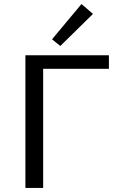

<svg xmlns="http://www.w3.org/2000/svg" viewBox="-20 -932 590 952"><path d="M520 -591H194V0H106V-658H520ZM238 -737 384 -912 441 -863 279 -704Z"/></svg>

Font: Ysabeau Medium
Style: Regular
Weight: 500
Designer: Christian Thalmann (Catharsis Fonts)
Version: Version 0.003